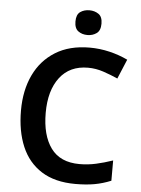

<svg xmlns="http://www.w3.org/2000/svg" viewBox="-61 -971 757 1028"><g transform="rotate(5 317.5 -456.5)"><path d="M397 -616Q299 -616 245.5 -546Q192 -476 192 -356Q192 -235 242 -166.5Q292 -98 396 -98Q441 -98 484 -107.5Q527 -117 574 -133V-24Q530 -6 485.5 2Q441 10 383 10Q273 10 201 -35.5Q129 -81 94 -163.5Q59 -246 59 -357Q59 -465 98 -547.5Q137 -630 212.5 -677Q288 -724 397 -724Q451 -724 503.5 -711.5Q556 -699 602 -677L558 -572Q520 -589 479.5 -602.5Q439 -616 397 -616ZM378 -923Q406 -923 427 -908.5Q448 -894 448 -857Q448 -820 427 -805Q406 -790 378 -790Q349 -790 328.5 -805Q308 -820 308 -857Q308 -894 328.5 -908.5Q349 -923 378 -923Z"/></g></svg>

Font: Noto Sans Tamil SemiBold
Style: Regular
Weight: 600
Designer: Jelle Bosma - Monotype Design Team
Foundry: Monotype Imaging Inc.
Version: Version 2.004; ttfautohint (v1.8.4.7-5d5b)